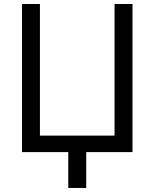

<svg xmlns="http://www.w3.org/2000/svg" viewBox="-20 -747 759 943"><path d="M88.1 0V-727.3H176.1V-81H542.6V-727.3H630.7V0ZM403.4 -71V176.1H315.3V-71Z"/></svg>

Font: InterMG
Style: Regular
Weight: 400
Designer: Rasmus Andersson
Foundry: rsms
Version: Version 3.019;December 26, 2023;FontCreator 15.0.0.2955 64-b